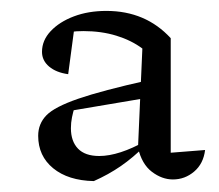

<svg xmlns="http://www.w3.org/2000/svg" viewBox="-20 -737 402 352"><path d="M297 -408Q277 -408 258.5 -422Q240 -436 233 -466L241 -648Q221 -663 193.5 -671.5Q166 -680 133 -680Q120 -680 109 -678.5Q98 -677 85 -674L117 -691L105 -601Q83 -604 70 -615Q57 -626 57 -642Q57 -663 73 -680Q89 -697 115.5 -707Q142 -717 175 -717Q247 -717 293 -667V-457L356 -462Q353 -437 336 -422.5Q319 -408 297 -408ZM152 -405Q105 -406 77.5 -428.5Q50 -451 50 -488Q50 -510 65 -525.5Q80 -541 123.5 -556Q167 -571 252 -590V-558L98 -532L117 -541Q114 -532 112 -522Q110 -512 110 -502Q110 -478 123 -464.5Q136 -451 162 -451Q180 -451 201.5 -458Q223 -465 246 -478V-470Q224 -448 201.5 -432.5Q179 -417 152 -405Z"/></svg>

Font: Piazzolla Thin
Style: Regular
Weight: 400
Version: Version 2.001